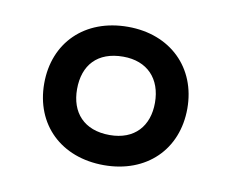

<svg xmlns="http://www.w3.org/2000/svg" viewBox="-47 -782 523 432"><g transform="rotate(10 214.0 -566.0)"><path d="M214 -408C311 -408 377 -472 377 -566C377 -659 311 -724 214 -724C115 -724 50 -659 50 -566C50 -472 116 -408 214 -408ZM215 -477C156 -477 125 -513 125 -566C125 -621 156 -656 215 -656C270 -656 303 -621 303 -566C303 -513 272 -477 215 -477Z"/></g></svg>

Font: Noto Sans Devanagari UI Medium
Style: Regular
Weight: 500
Designer: Jelle Bosma - Monotype Design Team
Foundry: Monotype Imaging Inc.
Version: Version 2.004